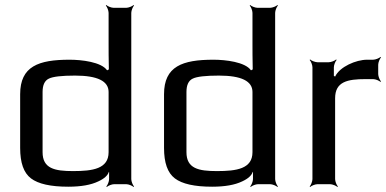

<svg xmlns="http://www.w3.org/2000/svg" viewBox="-20 -731 1533 762"><path d="M256 -494C133 -494 60 -468 60 -357V-144C60 -85 74 -45 103 -23C132 -1 181 10 251 10C301 10 341 3 370 -11C394 -22 408 -35 412 -49C412 -49 414 -48 414 -48L410 -49C410 -49 413 -48 413 -48V-20C413 -11 407 4 402 9L404 11C409 6 424 0 433 0H481C490 0 505 6 510 11L512 9C507 4 501 -11 501 -20V-680C501 -689 507 -704 512 -709L510 -711C505 -706 490 -700 481 -700H431C422 -700 407 -706 402 -711L400 -709C405 -704 411 -689 411 -680V-555C411 -532 411 -499 412 -456C412 -455 407 -453 407 -453L410 -454C410 -454 405 -452 405 -452C382 -485 304 -494 256 -494ZM270 -52C197 -52 149 -62 149 -127V-366C149 -393 157 -411 174 -419C190 -427 225 -431 278 -431C367 -431 411 -409 411 -366V-127C411 -61 348 -52 270 -52Z M827 -494C704 -494 631 -468 631 -357V-144C631 -85 645 -45 674 -23C703 -1 752 10 822 10C872 10 912 3 941 -11C965 -22 979 -35 983 -49C983 -49 985 -48 985 -48L981 -49C981 -49 984 -48 984 -48V-20C984 -11 978 4 973 9L975 11C980 6 995 0 1004 0H1052C1061 0 1076 6 1081 11L1083 9C1078 4 1072 -11 1072 -20V-680C1072 -689 1078 -704 1083 -709L1081 -711C1076 -706 1061 -700 1052 -700H1002C993 -700 978 -706 973 -711L971 -709C976 -704 982 -689 982 -680V-555C982 -532 982 -499 983 -456C983 -455 978 -453 978 -453L981 -454C981 -454 976 -452 976 -452C953 -485 875 -494 827 -494ZM841 -52C768 -52 720 -62 720 -127V-366C720 -393 728 -411 745 -419C761 -427 796 -431 849 -431C938 -431 982 -409 982 -366V-127C982 -61 919 -52 841 -52Z M1305 -430V-464C1305 -473 1311 -488 1316 -493L1314 -495C1309 -490 1294 -484 1285 -484H1240C1231 -484 1216 -490 1211 -495L1209 -493C1214 -488 1220 -473 1220 -464V-20C1220 -11 1214 4 1209 9L1211 11C1216 6 1231 0 1240 0H1290C1299 0 1314 6 1319 11L1321 9C1316 4 1310 -11 1310 -20V-341C1310 -407 1359 -417 1431 -417H1461C1470 -417 1485 -411 1490 -406L1492 -408C1487 -413 1481 -428 1481 -437V-474C1481 -483 1487 -498 1492 -503L1490 -505C1485 -500 1470 -494 1461 -494H1437C1393 -494 1328 -466 1310 -427C1310 -427 1306 -429 1306 -429L1309 -428C1309 -428 1305 -430 1305 -430Z"/></svg>

Font: Gamestation Storm
Style: Regular
Weight: 400
Designer: Jonas Hecksher
Foundry: Jonas Hecksher, Playtypeª, e-types AS
Version: Version 1.003